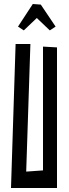

<svg xmlns="http://www.w3.org/2000/svg" viewBox="-20 -920 344 960"><path d="M144 -900 184 -897 258 -787 229 -768 164 -830 99 -768 70 -787ZM132 -700 111 -62 195 -68V-687L265 -683V20H35L58 -700Z"/></svg>

Font: Bahiana
Style: Regular
Weight: 400
Designer: Pablo Cosgaya & Dani Raskovsky
Foundry: Pablo Cosgaya & Dani Raskovsky
Version: Version 1.005